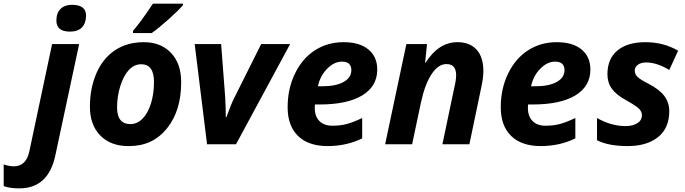

<svg xmlns="http://www.w3.org/2000/svg" viewBox="-149 -786 3734 1046"><path d="M158.2 -673.8Q158.2 -715.8 181.2 -737.8Q204.1 -759.8 243.2 -759.8Q319.8 -759.8 319.8 -701.2Q319.8 -660.6 297.9 -637.2Q275.9 -613.8 231.9 -613.8Q158.2 -613.8 158.2 -673.8ZM-43.9 240.2Q-95.2 240.2 -128.9 228V109.9Q-98.6 120.1 -73.2 120.1Q-6.3 120.1 11.2 37.1L134.8 -545.9H282.2L152.8 59.1Q115.2 240.2 -43.9 240.2Z M575.7 -606V-618.2Q614.3 -661.1 684.1 -766.1H847.7V-757.8Q824.2 -730 771.7 -682.9Q719.2 -635.7 677.7 -606ZM837.9 -335.9Q837.9 -182.6 760.5 -86.4Q683.1 9.8 555.2 9.8Q552.2 9.8 549.8 9.8Q454.6 9.8 397.5 -47.4Q340.8 -105.5 340.8 -204.3Q340.8 -303.2 375.5 -385.3Q410.6 -467.3 476.8 -511.7Q543 -556.2 634.8 -556.2Q726.6 -556.2 782.2 -498.3Q837.9 -440.4 837.9 -339.8Q837.9 -337.9 837.9 -335.9ZM689.9 -339.8Q689.9 -436 620.1 -436Q583.5 -436 554.2 -406.2Q524.9 -375 506.8 -318.4Q488.8 -261.7 488.8 -200.2Q488.8 -109.9 562 -109.9Q598.6 -109.9 627.9 -139.9Q657.2 -169.9 673.6 -222.9Q689.9 -275.9 689.9 -339.8Z M1081.1 -147H1084Q1111.8 -223.6 1128.9 -255.9L1273.9 -545.9H1431.6L1136.7 0H979L911.6 -545.9H1055.7L1077.6 -259.8Q1081.1 -198.7 1081.1 -147Z M1824.2 -32.2Q1739.3 9.8 1635.3 9.8Q1531.2 9.8 1474.6 -45.4Q1418 -100.6 1418 -201.9Q1418 -303.2 1458.3 -385.7Q1498.5 -468.3 1567.1 -512.2Q1635.7 -556.2 1722.9 -556.2Q1810.1 -556.2 1858.2 -516.4Q1906.2 -476.6 1906.2 -407.2Q1906.2 -315.9 1824.7 -266.4Q1743.2 -216.8 1591.8 -216.8H1566.9L1565.9 -206.5V-196.8Q1565.9 -151.9 1591.3 -126.5Q1616.7 -101.1 1661.6 -101.1Q1706.5 -101.1 1741.7 -110.8Q1776.9 -120.6 1824.2 -143.1ZM1605 -315.9Q1680.2 -315.9 1722.7 -339.4Q1765.1 -362.8 1765.1 -403.8Q1765.1 -450.2 1713.9 -450.2Q1670.9 -450.2 1632.8 -411.1Q1594.7 -372.1 1583 -315.9Z M2335.9 -377Q2335.9 -437 2283.2 -437Q2238.3 -437 2201.9 -381.6Q2165.5 -326.2 2144 -226.1L2096.2 0H1949.2L2064.9 -545.9H2177.2L2167 -444.8H2169.9Q2240.7 -556.2 2343.3 -556.2Q2410.6 -556.2 2447.5 -515.4Q2484.4 -474.6 2484.4 -398.9Q2484.4 -364.3 2473.1 -311L2408.2 0H2261.2L2328.1 -318.8Q2335.9 -350.6 2335.9 -377Z M2985.4 -32.2Q2900.4 9.8 2796.4 9.8Q2692.4 9.8 2635.7 -45.4Q2579.1 -100.6 2579.1 -201.9Q2579.1 -303.2 2619.4 -385.7Q2659.7 -468.3 2728.3 -512.2Q2796.9 -556.2 2884 -556.2Q2971.2 -556.2 3019.3 -516.4Q3067.4 -476.6 3067.4 -407.2Q3067.4 -315.9 2985.8 -266.4Q2904.3 -216.8 2752.9 -216.8H2728L2727.1 -206.5V-196.8Q2727.1 -151.9 2752.4 -126.5Q2777.8 -101.1 2822.8 -101.1Q2867.7 -101.1 2902.8 -110.8Q2938 -120.6 2985.4 -143.1ZM2766.1 -315.9Q2841.3 -315.9 2883.8 -339.4Q2926.3 -362.8 2926.3 -403.8Q2926.3 -450.2 2875 -450.2Q2832 -450.2 2793.9 -411.1Q2755.9 -372.1 2744.1 -315.9Z M3371.1 -445.8Q3343.3 -445.8 3326.2 -433.3Q3309.1 -420.9 3309.1 -400.9Q3309.1 -380.9 3325 -366.2Q3340.8 -351.6 3383.3 -330.1Q3442.9 -299.3 3470 -263.4Q3497.1 -227.5 3497.1 -180.2Q3497.1 -88.4 3436.3 -39.3Q3375.5 9.8 3270.5 9.8Q3165.5 9.8 3103.5 -22V-143.1Q3180.7 -99.1 3259.3 -99.1Q3298.8 -99.1 3323.5 -115Q3348.1 -130.9 3348.1 -158.2Q3348.1 -179.2 3330.3 -195.6Q3312.5 -211.9 3259.8 -241.2Q3207 -270.5 3183.6 -303.7Q3160.2 -336.9 3160.2 -381.8Q3160.2 -465.3 3214.4 -510.7Q3268.6 -556.2 3367.2 -556.2Q3465.8 -556.2 3545.4 -509.8L3497.1 -404.8Q3429.2 -445.8 3371.1 -445.8Z"/></svg>

Font: Open Sans Hebrew
Style: Bold Italic
Weight: 700
Italic angle: -12°
Foundry: Ascender Corporation, Yanek Iontef
Version: Version 2.001;PS 002.001;hotconv 1.0.70;makeotf.lib2.5.58329